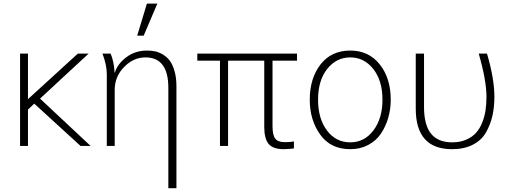

<svg xmlns="http://www.w3.org/2000/svg" viewBox="-20 -792 2754 1042"><path d="M88.9 0V-501H131.8V-253.9L402.3 -501H460.9L197.3 -256.8L471.7 0H417L166 -229.5L131.8 -197.3V0Z M536.1 -501H580.1Q588.9 -482.4 594.2 -456.5Q599.6 -430.7 600.6 -415L601.6 -398.4H603.5Q617.2 -444.3 665 -481Q712.9 -517.6 778.3 -517.6Q801.8 -517.6 822.3 -513.2Q842.8 -508.8 864.7 -495.6Q886.7 -482.4 901.9 -461.9Q917 -441.4 927.2 -406.2Q937.5 -371.1 937.5 -324.2V229.5H893.6V-315.4Q893.6 -480.5 769.5 -480.5Q704.1 -480.5 653.3 -428.2Q602.5 -376 602.5 -304.7V0H559.6V-389.6Q559.6 -439.5 536.1 -501ZM724.6 -598.6 777.3 -772.5H834L759.8 -598.6Z M1050.8 -462.9V-501H1591.8V-462.9H1459V-106.4Q1459 -59.6 1473.6 -40Q1488.3 -20.5 1526.4 -20.5Q1555.7 -20.5 1575.2 -24.4V13.7Q1536.1 17.6 1519.5 17.6Q1461.9 17.6 1438 -10.7Q1414.1 -39.1 1414.1 -104.5V-462.9H1217.8V0H1173.8V-462.9Z M1706.1 -251Q1706.1 -148.4 1754.4 -84Q1802.7 -19.5 1880.9 -19.5Q1958 -19.5 2006.8 -84.5Q2055.7 -149.4 2055.7 -251Q2055.7 -354.5 2005.9 -417.5Q1956.1 -480.5 1880.9 -480.5Q1805.7 -480.5 1755.9 -418Q1706.1 -355.5 1706.1 -251ZM1661.1 -251Q1661.1 -367.2 1719.7 -442.4Q1778.3 -517.6 1880.9 -517.6Q1981.4 -517.6 2041 -442.4Q2100.6 -367.2 2100.6 -251Q2100.6 -199.2 2086.9 -152.3Q2073.2 -105.5 2047.4 -66.9Q2021.5 -28.3 1978.5 -5.4Q1935.5 17.6 1880.9 17.6Q1774.4 17.6 1717.8 -61.5Q1661.1 -140.6 1661.1 -251Z M2236.3 -202.1V-501H2281.2V-211.9Q2281.2 -113.3 2319.3 -66.4Q2357.4 -19.5 2433.6 -19.5Q2477.5 -19.5 2510.7 -34.2Q2543.9 -48.8 2564.5 -72.3Q2585 -95.7 2597.7 -128.4Q2610.4 -161.1 2615.2 -194.8Q2620.1 -228.5 2620.1 -266.6Q2620.1 -355.5 2578.1 -501H2623Q2663.1 -364.3 2663.1 -266.6Q2663.1 -210 2652.3 -163.1Q2641.6 -116.2 2617.7 -73.7Q2593.8 -31.2 2546.4 -6.8Q2499 17.6 2433.6 17.6Q2236.3 17.6 2236.3 -202.1Z"/></svg>

Font: Gothic A1 ExtraLight
Style: Regular
Weight: 275
Designer: HanYang I&C Co.,Ltd.
Foundry: HanYang I&C Co.,Ltd.
Version: Version 2.50